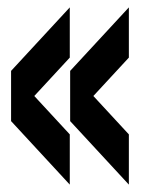

<svg xmlns="http://www.w3.org/2000/svg" viewBox="-20 -575 409 520"><path d="M169 -419 10 -247V-383L169 -555ZM169 -75 10 -247V-383L169 -211ZM329 -419 170 -247V-383L329 -555ZM329 -75 170 -247V-383L329 -211Z"/></svg>

Font: Big Shoulders Display Thin Black
Style: Regular
Weight: 900
Version: Version 2.002